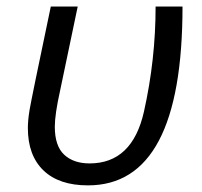

<svg xmlns="http://www.w3.org/2000/svg" viewBox="-20 -555 616 585"><path d="M248 9.8Q159.7 9.8 112.3 -35.9Q64.9 -81.5 64.9 -165Q64.9 -188.5 70.1 -220Q75.2 -251.5 134.8 -535.2H216.8L163.1 -278.8Q147 -206.5 147 -168.9Q147 -110.4 175.5 -83.7Q204.1 -57.1 252.9 -57.1Q383.3 -57.1 418.7 -215.3Q454.1 -373.5 454.1 -535.2H536.1Q536.1 9.8 248 9.8Z"/></svg>

Font: OpenSans-Italic
Style: Italic
Weight: 400
Italic angle: -12°
Foundry: Ascender Corporation
Version: Version 1.10